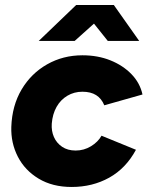

<svg xmlns="http://www.w3.org/2000/svg" viewBox="-20 -732 594 764"><path d="M265 12Q189 12 134 -21Q79 -54 51 -108.5Q23 -163 25 -227Q28 -312 66 -376Q104 -440 167.5 -476Q231 -512 308 -512Q369 -512 419 -492Q469 -472 503 -437Q537 -402 547 -356L395 -313Q384 -340 362.5 -353.5Q341 -367 308 -367Q275 -367 248 -351Q221 -335 205 -306.5Q189 -278 186 -240Q184 -211 194.5 -187Q205 -163 227 -148Q249 -133 281 -133Q314 -133 342 -150Q370 -167 384 -192L521 -136Q481 -62 414.5 -25Q348 12 265 12ZM134 -569 283 -712H432V-708L277 -569ZM409 -569 298 -708 299 -712H433L534 -569Z"/></svg>

Font: Figtree Light ExtraBold
Style: Italic
Weight: 800
Italic angle: -9.5°
Version: Version 2.001;gftools[0.9.30]